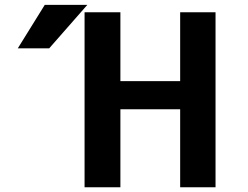

<svg xmlns="http://www.w3.org/2000/svg" viewBox="-20 -784 1040 806"><path d="M168 -763.7H346.7L186.5 -581.1H54.7ZM736.3 -325.2H485.4V2H335V-732.4H485.4V-443.4H736.3V-732.4H884.8V2H736.3Z"/></svg>

Font: GenEi Gothic M Regular
Style: Bold
Weight: 700
Designer: o_tamon (Modified); [Source Han Sans]
Ryoko NISHIZUKA  (kana & ideographs); Paul D. Hunt (Latin, Greek & Cyrillic); Wenl
Version: Version 1.1a;Original Version 1.004